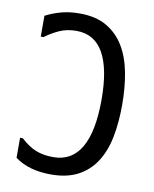

<svg xmlns="http://www.w3.org/2000/svg" viewBox="-80 -767 661 824"><g transform="rotate(10 250.0 -355.0)"><path d="M53 -136Q88 -104 120.5 -91.5Q153 -79 195 -79Q276 -79 316.5 -149Q357 -219 357 -358Q357 -492 318 -561Q279 -630 200 -630Q158 -630 124.5 -614.5Q91 -599 65 -579H53V-670Q84 -686 120 -696Q156 -706 201 -706Q271 -706 318 -679Q365 -652 394 -604.5Q423 -557 435.5 -492Q448 -427 448 -351Q448 -274 435.5 -210.5Q423 -147 393.5 -101Q364 -55 316 -29.5Q268 -4 198 -4Q101 -4 41 -49V-136Z"/></g></svg>

Font: D2Coding ligature
Style: Regular
Weight: 400
Monospace: yes
Designer: Yong-Rak Park; Jeong-Hwan Yoon; Sang-Min Lee;
Foundry: NHN Corporation
Version: Version 1.3.2; Build 20180524